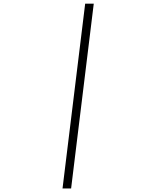

<svg xmlns="http://www.w3.org/2000/svg" viewBox="-20 -788 863 1060"><path d="M325.2 252.4 450.2 -767.6H497.6L372.6 252.4Z"/></svg>

Font: Muli
Style: ExtraLightItalic
Weight: 200
Italic angle: -7°
Designer: Vernon Adams
Foundry: newtypography
Version: Version 2.0; ttfautohint (v1.00rc1.2-2d82) -l 8 -r 50 -G 200